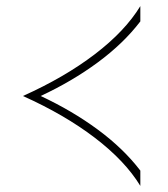

<svg xmlns="http://www.w3.org/2000/svg" viewBox="-20 -598 549 628"><path d="M55 -284Q191 -345 290 -420.5Q389 -496 439 -578V-528Q384 -456 300 -394Q216 -332 113 -284Q216 -236 300 -174Q384 -112 439 -40V10Q389 -72 290 -147.5Q191 -223 55 -284Z"/></svg>

Font: KoHo ExtraLight
Style: Regular
Weight: 275
Version: Version 1.000; ttfautohint (v1.6)